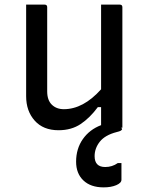

<svg xmlns="http://www.w3.org/2000/svg" viewBox="-20 -552 640 830"><path d="M173 -532Q184 -532 184 -521V-157Q184 -119 204 -99.5Q224 -80 256 -80Q340 -80 417 -166V-532H498Q509 -532 509 -521V0H504Q506 3 508 6Q507 10 502 13Q497 16 484 19Q434 32 411.5 60.5Q389 89 389 123Q389 170 435 170Q465 170 489 153H505V225Q505 239 482.5 248.5Q460 258 428 258Q372 258 340.5 228Q309 198 309 147Q309 91 338 49.5Q367 8 417 -11V-89H403Q369 -43 329 -16Q289 11 233 11Q167 11 130 -30.5Q93 -72 93 -136V-532Z"/></svg>

Font: Recursive Mn Lnr St
Style: Regular
Weight: 400
Monospace: yes
Version: Version 1.079;hotconv 1.0.112;makeotfexe 2.5.65598; ttfautoh